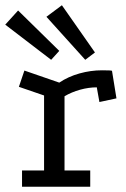

<svg xmlns="http://www.w3.org/2000/svg" viewBox="-41 -712 479 732"><path d="M185 -397Q219 -420 262 -432Q305 -444 348 -444Q384 -444 386 -442L403 -337L338 -323L328 -379Q297 -379 264.5 -370Q232 -361 205 -345V-62H303V0H43V-62H127V-348L31 -381L52 -443ZM195 -692 321 -512 284 -484 136 -648ZM28 -672 185 -518 154 -484 -21 -618Z"/></svg>

Font: Podkova VF Beta
Style: Regular
Weight: 400
Designer: Ilya Yudin
Foundry: Cyreal (www.cyreal.org)
Version: Version 2.100